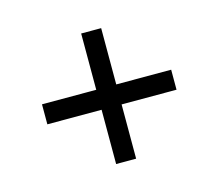

<svg xmlns="http://www.w3.org/2000/svg" viewBox="-66 -590 621 547"><g transform="rotate(-15 244.5 -316.5)"><path d="M214 -509H273V-343H435V-284H273V-124H214V-284H54V-343H214Z"/></g></svg>

Font: Gafata
Style: Regular
Weight: 400
Designer: Lautaro Hourcade
Foundry: Lautaro Hourcade
Version: Version 4.002; ttfautohint (v0.94.20-1c74) -l 7 -r 28 -G 0 -